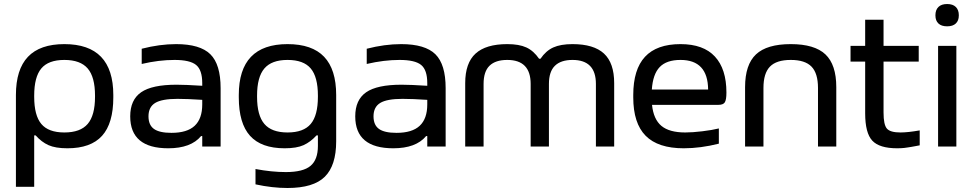

<svg xmlns="http://www.w3.org/2000/svg" viewBox="-20 -728 4825 954"><path d="M543 -244.1Q543 -115.2 487.1 -53.2Q431.2 8.8 314.9 8.8Q255.9 8.8 220.9 -6.8Q186 -22.5 157.2 -55.2H149.9V200.2H59.1V-255.9Q59.1 -382.8 118.9 -445.8Q178.7 -508.8 299.8 -508.8Q543 -508.8 543 -255.9ZM149.9 -247.1Q149.9 -154.3 185.3 -112.1Q220.7 -69.8 299.8 -69.8Q379.4 -69.8 415.8 -112.3Q452.1 -154.8 452.1 -247.1V-252.9Q452.1 -345.2 415.8 -387.7Q379.4 -430.2 299.8 -430.2Q220.7 -430.2 185.3 -387.9Q149.9 -345.7 149.9 -252.9Z M855 -508.8Q974.1 -508.8 1025.1 -458.5Q1076.2 -408.2 1076.2 -290V0H984.9V-51.8H979Q928.7 8.8 815.9 8.8Q627 8.8 627 -149.9Q627 -231.9 681.2 -269.5Q735.4 -307.1 856.9 -307.1Q900.9 -307.1 984.9 -301.8V-314.9Q984.9 -380.4 954.3 -405.3Q923.8 -430.2 847.2 -430.2Q769.5 -430.2 684.1 -410.2V-485.8Q773.4 -508.8 855 -508.8ZM717.8 -149.9Q717.8 -106.9 744.9 -87.4Q772 -67.9 832 -67.9Q909.7 -67.9 947.3 -103Q984.9 -138.2 984.9 -209V-231.9Q910.2 -236.8 861.8 -236.8Q784.7 -236.8 751.2 -216.6Q717.8 -196.3 717.8 -149.9Z M1166.5 -255.9Q1166.5 -508.8 1408.7 -508.8Q1530.8 -508.8 1590.6 -445.8Q1650.4 -382.8 1650.4 -255.9V-25.9Q1650.4 94.2 1594 150.1Q1537.6 206.1 1408.7 206.1Q1332.5 206.1 1249.5 188V111.8Q1330.1 127 1400.4 127Q1486.3 127 1522.9 96.2Q1559.6 65.4 1559.6 -2.9V-55.2H1552.7Q1522.9 -22.5 1488.3 -6.8Q1453.6 8.8 1394.5 8.8Q1278.3 8.8 1222.4 -53.2Q1166.5 -115.2 1166.5 -244.1ZM1257.3 -247.1Q1257.3 -154.8 1293.5 -112.3Q1329.6 -69.8 1408.7 -69.8Q1488.3 -69.8 1523.9 -112.1Q1559.6 -154.3 1559.6 -247.1V-252.9Q1559.6 -345.7 1523.9 -387.9Q1488.3 -430.2 1408.7 -430.2Q1329.6 -430.2 1293.5 -387.7Q1257.3 -345.2 1257.3 -252.9Z M1973.1 -508.8Q2092.3 -508.8 2143.3 -458.5Q2194.3 -408.2 2194.3 -290V0H2103V-51.8H2097.2Q2046.9 8.8 1934.1 8.8Q1745.1 8.8 1745.1 -149.9Q1745.1 -231.9 1799.3 -269.5Q1853.5 -307.1 1975.1 -307.1Q2019 -307.1 2103 -301.8V-314.9Q2103 -380.4 2072.5 -405.3Q2042 -430.2 1965.3 -430.2Q1887.7 -430.2 1802.2 -410.2V-485.8Q1891.6 -508.8 1973.1 -508.8ZM1835.9 -149.9Q1835.9 -106.9 1863 -87.4Q1890.1 -67.9 1950.2 -67.9Q2027.8 -67.9 2065.4 -103Q2103 -138.2 2103 -209V-231.9Q2028.3 -236.8 1980 -236.8Q1902.8 -236.8 1869.4 -216.6Q1835.9 -196.3 1835.9 -149.9Z M2291.5 -314.9Q2291.5 -415 2343 -461.9Q2394.5 -508.8 2500.5 -508.8Q2559.1 -508.8 2595 -492.4Q2630.9 -476.1 2658.7 -436H2665.5Q2692.4 -475.6 2729 -492.2Q2765.6 -508.8 2824.7 -508.8Q2930.2 -508.8 2981 -461.9Q3031.7 -415 3031.7 -314.9V0H2940.9V-311Q2940.9 -430.2 2824.7 -430.2Q2766.6 -430.2 2737.1 -401.1Q2707.5 -372.1 2707.5 -311V0H2616.7V-311Q2616.7 -430.2 2500.5 -430.2Q2441.9 -430.2 2412.4 -401.4Q2382.8 -372.6 2382.8 -311V0H2291.5Z M3589.4 -268.1Q3589.4 -232.4 3581.5 -219.7Q3573.7 -207 3549.3 -207H3219.7Q3227.1 -135.3 3266.4 -102.5Q3305.7 -69.8 3384.8 -69.8Q3420.9 -69.8 3469.5 -75.7Q3518.1 -81.5 3551.8 -89.8V-14.2Q3460.9 8.8 3377.4 8.8Q3249.5 8.8 3188 -53.5Q3126.5 -115.7 3126.5 -244.1V-255.9Q3126.5 -382.8 3184.8 -445.8Q3243.2 -508.8 3361.3 -508.8Q3475.1 -508.8 3532.2 -447Q3589.4 -385.3 3589.4 -268.1ZM3218.8 -283.2H3498.5Q3497.1 -430.2 3361.3 -430.2Q3292 -430.2 3258.1 -395Q3224.1 -359.9 3218.8 -283.2Z M3682.1 -294.9Q3682.1 -406.7 3736.3 -457.8Q3790.5 -508.8 3909.2 -508.8Q4027.3 -508.8 4081.3 -457.8Q4135.3 -406.7 4135.3 -294.9V0H4044.4V-291Q4044.4 -363.8 4012.2 -397Q3980 -430.2 3909.2 -430.2Q3837.9 -430.2 3805.7 -397Q3773.4 -363.8 3773.4 -291V0H3682.1Z M4454.1 -69.8Q4491.2 -69.8 4549.8 -80.1V-5.9Q4542.5 -4.4 4527.6 -1.7Q4512.7 1 4507.1 2Q4501.5 2.9 4490.5 4.6Q4479.5 6.3 4472.7 7.1Q4465.8 7.8 4456.5 8.3Q4447.3 8.8 4438 8.8Q4349.6 8.8 4314.2 -29.1Q4278.8 -66.9 4278.8 -165V-421.9H4206.1V-500H4278.8V-629.9H4370.1V-500H4544.9V-421.9H4370.1V-168.9Q4370.1 -108.4 4386.7 -89.1Q4403.3 -69.8 4454.1 -69.8Z M4641.1 -500H4731.9V0H4641.1ZM4627.9 -650.9V-652.8Q4627.9 -678.7 4642.8 -693.4Q4657.7 -708 4686 -708Q4714.4 -708 4729.2 -693.4Q4744.1 -678.7 4744.1 -652.8V-650.9Q4744.1 -625.5 4729.2 -611.3Q4714.4 -597.2 4686 -597.2Q4657.7 -597.2 4642.8 -611.3Q4627.9 -625.5 4627.9 -650.9Z"/></svg>

Font: LT Wave Text
Style: Regular
Weight: 400
Designer: Daniel Lyons
Version: Version 2.5 (Glyphs App)